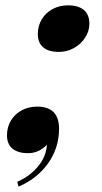

<svg xmlns="http://www.w3.org/2000/svg" viewBox="-20 -553 378 711"><path d="M5.9 0ZM231.9 -533.2Q270.5 -533.2 290.8 -515.9Q311 -498.5 311 -464.8Q311 -438.5 295.9 -414.6Q280.8 -390.6 254.9 -375.7Q229 -360.8 198.2 -360.8Q159.7 -360.8 139.9 -377.7Q120.1 -394.5 120.1 -426.8Q120.1 -457.5 134.8 -481.7Q149.4 -505.9 174.8 -519.5Q200.2 -533.2 231.9 -533.2ZM48.8 138.2 43.9 120.1Q87.9 101.6 119.4 64.9Q150.9 28.3 153.8 -17.1Q124 14.2 84 14.2Q46.4 14.2 26.1 -2.7Q5.9 -19.5 5.9 -51.8Q5.9 -82.5 20.5 -106.7Q35.2 -130.9 60.5 -144.5Q85.9 -158.2 117.7 -158.2Q198.7 -158.2 198.7 -76.2Q198.7 -5.9 158.7 51Q118.7 107.9 48.8 138.2Z"/></svg>

Font: TypoPRO Playfair Display SC
Style: Italic
Weight: 900
Italic angle: -14°
Designer: Claus Eggers Sørensen
Foundry: Claus Eggers Sørensen
Version: Version 1.004;PS 001.004;hotconv 1.0.70;makeotf.lib2.5.58329